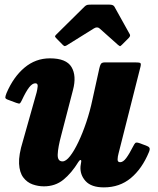

<svg xmlns="http://www.w3.org/2000/svg" viewBox="-20 -790 685 831"><path d="M8 -386.5Q38 -457 86 -497.2Q134 -537.5 196 -537.5Q267 -537.5 289.5 -499.8Q312 -462 296 -401L245 -204.5Q231 -152.5 229.8 -122Q228.5 -91.5 250.5 -91.5Q265.5 -91.5 283.2 -114.2Q301 -137 319.2 -175.2Q337.5 -213.5 353.5 -261Q369.5 -308.5 380 -358.5L410 -494.5Q412.5 -506 416.5 -513Q420.5 -520 434.5 -520H564Q582 -520 586.8 -517.5Q591.5 -515 588 -501L493 -125.5Q489.5 -113 489 -100.5Q488.5 -88 500 -88Q513 -88 526.2 -105.8Q539.5 -123.5 556.5 -157Q561.5 -167 565.5 -171Q569.5 -175 582 -171L612 -160Q623.5 -156 626.8 -150.2Q630 -144.5 624.5 -131.5Q595 -60 546.5 -19.5Q498 21 429.5 21Q375 21 350.2 -6.5Q325.5 -34 328.5 -70.5L331.5 -90Q332.5 -97.5 328.5 -97.5Q324.5 -97.5 319.5 -89.5Q289.5 -40.5 254.2 -12Q219 16.5 170 16.5Q145 16.5 121 8Q97 -0.5 80.8 -22Q64.5 -43.5 62.5 -81.5Q60.5 -119.5 79 -179L138.5 -390Q141.5 -401.5 143 -415.5Q144.5 -429.5 133 -429.5Q120 -429.5 106.2 -412Q92.5 -394.5 74.5 -356Q69.5 -345.5 66.2 -342.8Q63 -340 50 -345L14 -358.5Q3 -362.5 3 -368Q3 -373.5 8 -386.5ZM251 -596.5 222.5 -625.5Q217.5 -631 218.2 -633.5Q219 -636 225 -642L346 -761.5Q352 -767.5 357.8 -768.8Q363.5 -770 374.5 -770H453.5Q470 -770 475 -761.5L541.5 -642Q546 -635 537.5 -626L507.5 -596Q501 -589.5 498.8 -590.2Q496.5 -591 491 -595.5L411.5 -666.5Q401 -676 386.5 -667L268.5 -593.5Q261.5 -589.5 258.2 -591Q255 -592.5 251 -596.5Z"/></svg>

Font: Besley* Narrow Heavy
Style: Italic
Weight: 800
Width: 4
Italic angle: -13°
Designer: Owen Earl
Foundry: indestructible type*
Version: Version 3.000; ttfautohint (v1.8.3)